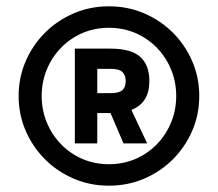

<svg xmlns="http://www.w3.org/2000/svg" viewBox="-20 -729 690 608"><path d="M325 -141Q265 -141 213 -163.5Q161 -186 122.5 -224.5Q84 -263 61.5 -314.5Q39 -366 39 -425Q39 -484 61.5 -535.5Q84 -587 122.5 -625.5Q161 -664 213 -686.5Q265 -709 325 -709Q385 -709 437 -686.5Q489 -664 527.5 -625.5Q566 -587 588.5 -535.5Q611 -484 611 -425Q611 -366 588.5 -314.5Q566 -263 527.5 -224.5Q489 -186 437 -163.5Q385 -141 325 -141ZM325 -209Q370 -209 408.5 -225.5Q447 -242 476 -271.5Q505 -301 521.5 -340.5Q538 -380 538 -425Q538 -470 521.5 -509.5Q505 -549 476 -578.5Q447 -608 408.5 -624.5Q370 -641 325 -641Q280 -641 241.5 -624.5Q203 -608 174 -578.5Q145 -549 128.5 -509.5Q112 -470 112 -425Q112 -380 128.5 -340.5Q145 -301 174 -271.5Q203 -242 241.5 -225.5Q280 -209 325 -209ZM217 -575H330Q395 -575 424 -549Q453 -523 453 -472Q453 -403 396 -381L446 -275H371L330 -371H288V-275H217ZM288 -511V-434H330Q357 -434 367.5 -443.5Q378 -453 378 -472Q378 -491 367.5 -501Q357 -511 330 -511Z"/></svg>

Font: PT Root UI Bold
Style: Regular
Weight: 700
Designer: Vitaly Kuzmin
Foundry: ParaType Ltd.
Version: Version 2.000G